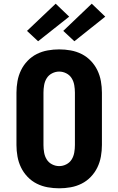

<svg xmlns="http://www.w3.org/2000/svg" viewBox="-20 -1010 640 1038"><path d="M300 8Q269 8 238 2.5Q207 -3 179 -17Q151 -31 129 -54Q107 -77 93.5 -105Q80 -133 74.5 -164Q69 -195 69 -226V-509Q69 -540 74.5 -571Q80 -602 93.5 -630Q107 -658 129 -681Q151 -704 179 -718Q207 -732 238 -737.5Q269 -743 300 -743Q331 -743 362 -737.5Q393 -732 421 -718Q449 -704 471 -681Q493 -658 506.5 -630Q520 -602 525.5 -571Q531 -540 531 -509V-226Q531 -195 525.5 -164Q520 -133 506.5 -105Q493 -77 471 -54Q449 -31 421 -17Q393 -3 362 2.5Q331 8 300 8ZM300 -112Q320 -112 338.5 -121.5Q357 -131 367.5 -148Q378 -165 381.5 -185.5Q385 -206 385 -226V-509Q385 -529 381.5 -549.5Q378 -570 367.5 -587Q357 -604 338.5 -613.5Q320 -623 300 -623Q280 -623 261.5 -613.5Q243 -604 232.5 -587Q222 -570 218.5 -549.5Q215 -529 215 -509V-226Q215 -206 218.5 -185.5Q222 -165 232.5 -148Q243 -131 261.5 -121.5Q280 -112 300 -112ZM382 -787 322 -843 476 -990 549 -920ZM186 -787 126 -843 281 -990 354 -920Z"/></svg>

Font: Iosevka SS04 Heavy Extended
Style: Regular
Weight: 900
Width: 7
Monospace: yes
Designer: Belleve Invis
Foundry: Belleve Invis
Version: Version 19.0.0; ttfautohint (v1.8.4)